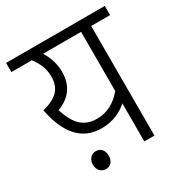

<svg xmlns="http://www.w3.org/2000/svg" viewBox="-154 -735 824 871"><g transform="rotate(-30 258.5 -300.0)"><path d="M517 -622H0V-574H107C129 -546 147 -510 147 -467C147 -403 114 -370 39 -351C65 -219 125 -148 229 -148C289 -148 334 -172 365 -199V0H418V-574H517ZM99 -317C162 -341 200 -386 200 -461C200 -502 186 -542 166 -574H365V-264C331 -223 287 -196 231 -196C160 -196 123 -240 99 -317ZM110 -25C110 4 129 22 152 22C176 22 193 5 193 -25C193 -53 177 -72 152 -72C128 -72 110 -53 110 -25Z"/></g></svg>

Font: Noto Sans SemiCondensed Light
Style: Regular
Weight: 300
Width: 4
Designer: Monotype Design Team
Foundry: Monotype Imaging Inc.
Version: Version 2.013